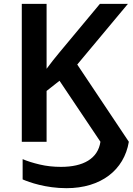

<svg xmlns="http://www.w3.org/2000/svg" viewBox="-20 -734 687 994"><path d="M324.2 240.2C502.4 240.2 622.6 146.5 647 0L379.9 -399.9L642.1 -713.9H497.1L288.1 -462.9C265.1 -435.1 240.7 -404.8 221.2 -377.9V-713.9H92.8V0H221.2V-263.2L288.1 -315.9L500 0C486.8 87.9 410.6 129.9 295.9 129.9C257.3 129.9 220.2 126 185.5 117.7C150.4 109.4 121.1 100.1 97.2 89.8V194.8C130.9 209.5 216.8 240.2 324.2 240.2Z"/></svg>

Font: Noto Reveo Sans
Style: Regular
Weight: 600
Designer: Monotype Design Team
Foundry: Monotype Imaging Inc.
Version: Version 2.007